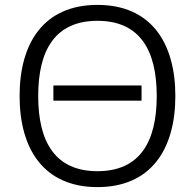

<svg xmlns="http://www.w3.org/2000/svg" viewBox="-20 -753 794 784"><path d="M378 -668C551 -668 620 -548 620 -361C620 -174 551 -54 378 -54C205 -54 136 -174 136 -361C136 -548 205 -668 378 -668ZM696 -361C696 -579 596 -733 378 -733C160 -733 60 -579 60 -361C60 -143 160 11 378 11C596 11 696 -143 696 -361ZM558 -404H198V-342H558Z"/></svg>

Font: Perun Light
Style: Regular
Weight: 300
Foundry: Copyright (c) Stefan Peev, Context Ltd, 2016
Version: Version 1.089